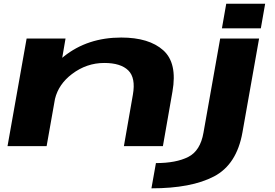

<svg xmlns="http://www.w3.org/2000/svg" viewBox="-20 -796 1498 1046"><path d="M21 0 125 -586H337L319 -481Q323.5 -484.5 328 -488.5Q457 -591.5 640.5 -591.5Q792 -591.5 869.5 -522Q947 -452.5 919.5 -297L867.5 0H655L704 -280.5Q720 -372 678.8 -412.5Q637.5 -453 548 -453Q452 -453 372.5 -393Q299 -337.5 279.5 -257L234 0ZM805 230 829.5 92.5Q939.5 92.5 1005.5 59Q1071.5 25.5 1088.5 -73L1179.5 -586H1391.5L1301 -75.5Q1270 100 1146.2 165Q1022.5 230 805 230ZM1212.5 -775.5H1424.5L1401 -641.5H1189Z"/></svg>

Font: Anybody UltraExpanded Regular
Style: Bold Italic
Weight: 700
Width: 9
Italic angle: -10°
Designer: Tyler Finck
Foundry: Etcetera Type Company
Version: Version 1.010; ttfautohint (v1.8.3) -l 8 -r 50 -G 200 -x 14 